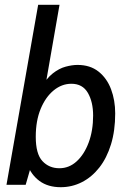

<svg xmlns="http://www.w3.org/2000/svg" viewBox="-20 -770 535 800"><path d="M233 10Q180 10 144.8 -15.8Q109.5 -41.5 92.5 -88L116.5 -102.5L87 0H7L139 -750H228L166 -394.5L151 -403.5Q173.5 -443.5 200 -464.2Q226.5 -485 253.5 -492.2Q280.5 -499.5 303 -499.5Q355.5 -499.5 390.5 -471.8Q425.5 -444 442.8 -398Q460 -352 460 -297.5Q460 -225.5 442.5 -168.5Q425 -111.5 393.8 -71.8Q362.5 -32 321.2 -11Q280 10 233 10ZM227.5 -69Q268 -69 299.5 -97.8Q331 -126.5 349.5 -176.2Q368 -226 368 -288.5Q368 -345.5 346 -383.2Q324 -421 277.5 -421Q237.5 -421 203.8 -393.5Q170 -366 149.5 -316.5Q129 -267 129 -200Q129 -128.5 156.8 -98.8Q184.5 -69 227.5 -69Z"/></svg>

Font: Cabin
Style: Italic
Weight: 400
Width: 4
Italic angle: -10°
Designer: Pablo Impallari
Foundry: Pablo Impallari. http://www.impallari.com Igino Marini. http://www.ikern.com
Version: Version 3.001